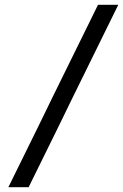

<svg xmlns="http://www.w3.org/2000/svg" viewBox="-20 -766 516 805"><path d="M288 -364Q257 -299 100 19H15Q172 -299 203 -364L391 -746H476Z"/></svg>

Font: Josefin Sans
Style: Italic
Weight: 400
Italic angle: -7°
Designer: Santiago Orozco
Foundry: Typemade
Version: Version 2.000